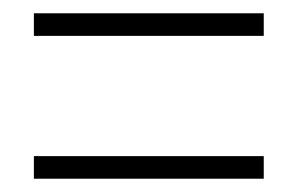

<svg xmlns="http://www.w3.org/2000/svg" viewBox="-20 -497 445 289"><path d="M31 -443H377V-477H31ZM31 -228H377V-262H31Z"/></svg>

Font: Noto Sans ExtraCondensed ExtraLight
Style: Italic
Weight: 200
Width: 2
Italic angle: -12°
Designer: Monotype Design Team
Foundry: Monotype Imaging Inc.
Version: Version 2.013